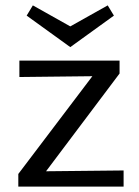

<svg xmlns="http://www.w3.org/2000/svg" viewBox="-20 -693 515 713"><path d="M241 -518 79 -635 102 -673 241 -595 380 -673 403 -635ZM439 -60V0H48V-47L323 -410L52 -407V-468H424V-420L151 -57Z"/></svg>

Font: Ysabeau SC Medium
Style: Regular
Weight: 500
Designer: Christian Thalmann (Catharsis Fonts)
Version: Version 0.003